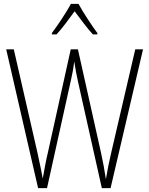

<svg xmlns="http://www.w3.org/2000/svg" viewBox="-20 -968 768 988"><path d="M384 -948H345C322 -905 275 -835 247 -798V-791H271C301 -823 337 -873 364 -910C393 -872 427 -824 458 -791H481V-798C459 -827 408 -903 384 -948ZM716 -714H676L552 -181C541 -135 533 -94 525 -46C517 -97 511 -130 500 -181L381 -714H344L226 -181C218 -149 208 -95 200 -49C195 -78 186 -121 173 -181L51 -714H12L176 0H222L344 -551C352 -586 357 -611 362 -652C369 -607 374 -581 382 -545L504 0H549Z"/></svg>

Font: Noto Sans Myanmar UI Condensed ExtraLight
Style: Regular
Weight: 200
Width: 3
Designer: Monotype Design Team
Foundry: Monotype Imaging Inc.
Version: Version 2.103